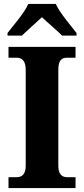

<svg xmlns="http://www.w3.org/2000/svg" viewBox="-20 -951 424 971"><path d="M18 -784V-771H91C115 -795 164 -837 192 -864C220 -837 272 -794 294 -771H367V-784C338 -822 282 -886 262 -931H123C104 -886 47 -822 18 -784ZM23 0H362V-55H318C294 -55 275 -70 275 -112V-599C275 -646 292 -659 318 -659H362V-714H23V-659H66C88 -659 110 -646 110 -599V-111C110 -68 88 -55 66 -55H23Z"/></svg>

Font: Noto Serif Armenian SemiCondensed
Style: Bold
Weight: 700
Width: 4
Designer: Monotype Design Team
Foundry: Monotype Imaging Inc.
Version: Version 2.008